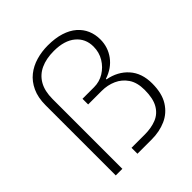

<svg xmlns="http://www.w3.org/2000/svg" viewBox="-199 -872 1008 1008"><g transform="rotate(-45 305.5 -367.5)"><path d="M84 0V-521Q84 -578 103 -619Q122 -660 154 -685.5Q186 -711 227.5 -723Q269 -735 314 -735Q369 -735 410 -722Q451 -709 478 -685.5Q505 -662 518.5 -630.5Q532 -599 532 -562Q532 -505 499 -460Q466 -415 406 -395V-391Q476 -378 518.5 -330.5Q561 -283 561 -206Q561 -133 532.5 -87.5Q504 -42 456.5 -21Q409 0 351 0H245V-44H344Q392 -44 429.5 -59Q467 -74 488 -110.5Q509 -147 509 -210Q509 -265 486 -299Q463 -333 426 -349.5Q389 -366 346 -366H245V-408H331Q371 -408 404.5 -428.5Q438 -449 459 -483.5Q480 -518 480 -561Q480 -620 437 -656Q394 -692 316 -692Q259 -692 218 -673Q177 -654 155 -615.5Q133 -577 133 -518V0Z"/></g></svg>

Font: Archivo SemiBold Thin
Style: Regular
Weight: 250
Version: Version 2.001